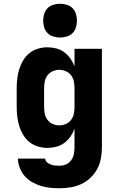

<svg xmlns="http://www.w3.org/2000/svg" viewBox="-20 -780 640 1023"><path d="M298 223Q272 223 247 220.5Q222 218 197.5 210.5Q173 203 150.5 190Q128 177 111.5 158Q95 139 85.5 114.5Q76 90 75 65H221Q221 77 230.5 85Q240 93 251.5 97Q263 101 274.5 102Q286 103 298 103Q316 103 332.5 95.5Q349 88 359.5 73.5Q370 59 373.5 41Q377 23 377 5V-94Q369 -72 355 -52Q341 -32 322 -18Q303 -4 279.5 2Q256 8 232 8Q207 8 182 0.5Q157 -7 137 -23Q117 -39 103.5 -61.5Q90 -84 82.5 -108.5Q75 -133 72 -158.5Q69 -184 69 -210V-310Q69 -336 72 -361.5Q75 -387 82.5 -411.5Q90 -436 103.5 -458.5Q117 -481 137 -497Q157 -513 182 -520.5Q207 -528 232 -528Q256 -528 279.5 -522Q303 -516 322 -502Q341 -488 355 -468Q369 -448 377 -426V-520H523V5Q523 35 517.5 64.5Q512 94 498 120Q484 146 462 167Q440 188 413.5 200.5Q387 213 357.5 218Q328 223 298 223ZM296 -112Q314 -112 331 -119.5Q348 -127 359 -141.5Q370 -156 373.5 -174Q377 -192 377 -210V-310Q377 -328 373.5 -346Q370 -364 359 -378.5Q348 -393 331 -400.5Q314 -408 296 -408Q278 -408 261 -400.5Q244 -393 233 -378.5Q222 -364 218.5 -346Q215 -328 215 -310V-210Q215 -192 218.5 -174Q222 -156 233 -141.5Q244 -127 261 -119.5Q278 -112 296 -112ZM300 -580Q282 -580 264 -585.5Q246 -591 233.5 -603.5Q221 -616 215.5 -634Q210 -652 210 -670Q210 -688 215.5 -706Q221 -724 233.5 -736.5Q246 -749 264 -754.5Q282 -760 300 -760Q318 -760 336 -754.5Q354 -749 366.5 -736.5Q379 -724 384.5 -706Q390 -688 390 -670Q390 -652 384.5 -634Q379 -616 366.5 -603.5Q354 -591 336 -585.5Q318 -580 300 -580Z"/></svg>

Font: Iosevka Heavy Extended
Style: Regular
Weight: 900
Width: 7
Monospace: yes
Designer: Belleve Invis
Foundry: Belleve Invis
Version: Version 32.5.0; ttfautohint (v1.8.4)